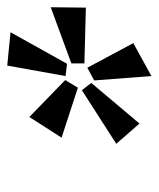

<svg xmlns="http://www.w3.org/2000/svg" viewBox="26 -794 438 530"><g transform="rotate(-90 245.0 -529.0)"><path d="M334 -563 300 -567 329 -728 421 -719ZM268 -533 130 -578 187 -667 289 -568ZM489 -511 335 -515V-551L490 -608ZM169 -363 113 -427 261 -522 281 -496ZM300 -330 288 -488 323 -507 391 -380Z"/></g></svg>

Font: EauTestInfant Semibold
Style: Italic
Weight: 600
Italic angle: -12°
Designer: Christian Thalmann (Catharsis Fonts)
Version: Version 0.001;PS 000.001;hotconv 1.0.88;makeotf.lib2.5.64775